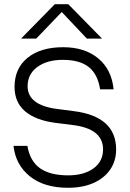

<svg xmlns="http://www.w3.org/2000/svg" viewBox="-20 -883 615 911"><path d="M240 -863H304L464 -700H392L273 -826L152 -700H80ZM323 -290 244 -300Q150 -312 99.5 -354.5Q49 -397 49 -471Q49 -558 110.5 -608.5Q172 -659 280 -659Q382 -659 446 -606Q510 -553 519 -459H455Q444 -531 401 -565Q358 -599 278 -599Q203 -599 157 -565Q111 -531 111 -474Q111 -384 251 -366L328 -356Q531 -331 531 -174Q531 -119 502.5 -78Q474 -37 423 -14.5Q372 8 303 8Q189 8 121.5 -46.5Q54 -101 44 -191H110Q122 -119 169.5 -85Q217 -51 304 -51Q378 -51 423.5 -84Q469 -117 469 -174Q469 -273 323 -290Z"/></svg>

Font: Overused Grotesk Book
Style: Regular
Weight: 350
Version: Version 0.003